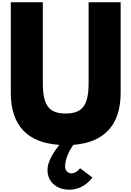

<svg xmlns="http://www.w3.org/2000/svg" viewBox="-20 -1258 1157 1690"><path d="M398 236C398 367 509 412 587 412C725 412 793 304 793 304L685 223C685 223 654 268 608 268C582 268 553 247 553 209C553 130 600 52 626 17C898 -4 1042 -158 1042 -441V-1238H760V-525C760 -319 696 -259 558 -259C420 -259 357 -319 357 -525V-1238H75V-441C75 -153 222 -1 502 17C457 74 398 161 398 236Z"/></svg>

Font: Hussar Dziwak
Style: Regular
Weight: 400
Version: Version 1.022